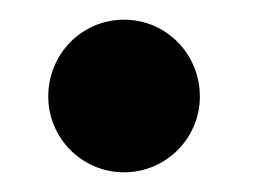

<svg xmlns="http://www.w3.org/2000/svg" viewBox="-20 -163 268 195"><path d="M183 -65C183 -108 149 -143 106 -143C63 -143 29 -108 29 -65C29 -23 63 12 106 12C149 12 183 -23 183 -65Z"/></svg>

Font: Rosario
Style: Bold
Weight: 700
Designer: Hector Gatti
Foundry: Omnibus Type
Version: Version 1.100